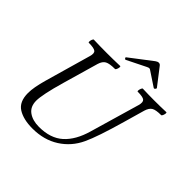

<svg xmlns="http://www.w3.org/2000/svg" viewBox="-221 -1038 1230 1230"><g transform="rotate(45 394.5 -422.5)"><path d="M253 13Q171 13 121.5 -18Q72 -49 72 -128Q72 -179 96 -263L185 -575Q195 -608 181.5 -619.5Q168 -631 120 -631Q116 -631 116.5 -640.5Q117 -650 121 -659Q125 -668 129 -668Q159 -667 189 -666.5Q219 -666 248 -666Q278 -666 308 -666.5Q338 -667 367 -668Q372 -668 371 -659Q370 -650 366 -640.5Q362 -631 357 -631Q308 -631 287 -619.5Q266 -608 256 -575L187 -335Q165 -259 154.5 -208Q144 -157 144 -131Q144 -77 180.5 -50.5Q217 -24 275 -24Q379 -24 439.5 -78.5Q500 -133 530 -238L628 -575Q637 -608 624 -619.5Q611 -631 563 -631Q559 -631 560 -640.5Q561 -650 565 -659Q569 -668 573 -668Q600 -667 626.5 -666.5Q653 -666 679 -666Q706 -666 732.5 -666.5Q759 -667 785 -668Q790 -668 789 -659Q788 -650 784 -640.5Q780 -631 775 -631Q728 -631 708.5 -619.5Q689 -608 679 -575L639 -435Q585 -245 549 -169Q510 -85 433.5 -36Q357 13 253 13ZM365 -721Q361 -718 355.5 -724.5Q350 -731 356 -735L505 -849Q517 -858 528 -858Q538 -858 545 -849L633 -735Q636 -731 630 -724Q624 -717 618 -721L523 -784Q516 -790 509 -790Q504 -790 492 -784Z"/></g></svg>

Font: Junicode
Style: Italic
Weight: 400
Italic angle: -11°
Designer: Peter S. Baker
Version: Version 2.100; ttfautohint (v1.8.4)